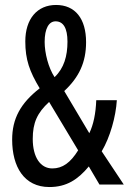

<svg xmlns="http://www.w3.org/2000/svg" viewBox="-20 -744 519 774"><path d="M206 -724C130 -724 82 -668 82 -577C82 -504 99 -456 140 -388C63 -328 29 -266 29 -181C29 -72 77 10 179 10C248 10 294 -20 338 -73L381 0H479L390 -134C424 -191 447 -274 451 -340H368C366 -287 357 -242 340 -207L239 -377C299 -433 327 -493 327 -574C327 -669 283 -724 206 -724ZM204 -658C235 -658 252 -631 252 -576C252 -518 238 -469 200 -433C175 -471 160 -530 160 -575C160 -629 177 -658 204 -658ZM178 -333 295 -138C264 -88 232 -65 191 -65C143 -65 112 -110 112 -184C112 -249 130 -289 178 -333Z"/></svg>

Font: Noto Sans Telugu ExtraCondensed
Style: Regular
Weight: 400
Width: 2
Designer: Jelle Bosma - Monotype Design Team
Foundry: Monotype Imaging Inc.
Version: Version 2.005